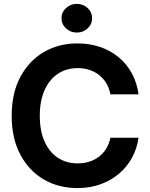

<svg xmlns="http://www.w3.org/2000/svg" viewBox="-20 -963 778 994"><path d="M380.4 10.7Q283.2 10.7 206.3 -34.2Q129.4 -79.1 85 -163.1Q40.5 -247.1 40.5 -363.3Q40.5 -480.5 85.2 -564.5Q129.9 -648.4 206.8 -693.4Q283.7 -738.3 380.4 -738.3Q443.4 -738.3 497.6 -720Q551.8 -701.7 593.8 -667Q635.7 -632.3 662.4 -583.7Q689 -535.2 697.3 -474.6H551.3Q545.9 -505.9 531 -531Q516.1 -556.2 494.1 -573.7Q472.2 -591.3 444.1 -600.8Q416 -610.4 382.8 -610.4Q323.2 -610.4 279.1 -580.6Q234.9 -550.8 210.4 -495.6Q186 -440.4 186 -363.3Q186 -286.1 210.4 -231Q234.9 -175.8 279.1 -146.5Q323.2 -117.2 382.8 -117.2Q415 -117.2 443.1 -126.2Q471.2 -135.3 493.4 -152.6Q515.6 -169.9 530.5 -194.6Q545.4 -219.2 551.8 -250H697.3Q689.5 -194.3 663.6 -146.7Q637.7 -99.1 596.4 -64Q555.2 -28.8 500.5 -9Q445.8 10.7 380.4 10.7ZM377.9 -794.4Q344.7 -794.4 321.5 -816.2Q298.3 -837.9 298.3 -868.7Q298.3 -899.4 321.5 -921.1Q344.7 -942.9 377.9 -942.9Q410.6 -942.9 433.8 -921.1Q457 -899.4 457 -868.7Q457 -837.9 433.8 -816.2Q410.6 -794.4 377.9 -794.4Z"/></svg>

Font: Inter Cardless Tabular Bold
Style: Bold
Weight: 700
Designer: Rasmus Andersson
Foundry: rsms
Version: Version 4.000;git-4fc901f